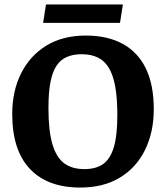

<svg xmlns="http://www.w3.org/2000/svg" viewBox="-20 -826 747 864"><path d="M341 18Q194 18 114.5 -66Q35 -150 35 -313Q35 -416 75 -496Q115 -576 189 -621Q263 -666 366 -666Q464 -666 532.5 -628.5Q601 -591 636.5 -517.5Q672 -444 672 -335Q672 -232 633 -152Q594 -72 520 -27Q446 18 341 18ZM360 -65Q411 -65 443.5 -87.5Q476 -110 492 -163Q508 -216 508 -309Q508 -384 498.5 -436.5Q489 -489 469.5 -521Q450 -553 419.5 -567.5Q389 -582 348 -582Q310 -582 281.5 -570Q253 -558 234.5 -530.5Q216 -503 207 -456Q198 -409 198 -340Q198 -239 215.5 -178.5Q233 -118 268.5 -91.5Q304 -65 360 -65ZM174 -723 187 -806H533L520 -723Z"/></svg>

Font: Faustina VF Beta
Style: Regular
Weight: 400
Designer: Alfonso Garcia
Foundry: Omnibus-Type
Version: Version 1.006